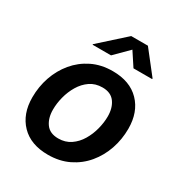

<svg xmlns="http://www.w3.org/2000/svg" viewBox="-181 -892 969 1031"><g transform="rotate(30 304.0 -377.0)"><path d="M264.2 10.7Q157.2 10.7 97.7 -50.8Q38.1 -112.3 38.1 -215.3Q38.1 -281.2 58.8 -341.6Q79.6 -401.9 119.1 -449.5Q158.7 -497.1 215.1 -524.9Q271.5 -552.7 342.8 -552.7Q449.7 -552.7 509.5 -491Q569.3 -429.2 569.3 -326.2Q569.3 -260.3 548.6 -199.7Q527.8 -139.2 488.3 -91.8Q448.7 -44.4 392.1 -16.8Q335.4 10.7 264.2 10.7ZM268.6 -92.8Q312 -92.8 344.5 -115Q377 -137.2 398.2 -172.9Q419.4 -208.5 429.9 -249.8Q440.4 -291 440.4 -328.1Q440.4 -381.3 415.5 -415.3Q390.6 -449.2 338.9 -449.2Q294.9 -449.2 262.7 -427Q230.5 -404.8 209.2 -369.1Q188 -333.5 177.5 -292.5Q167 -251.5 167 -213.4Q167 -160.6 191.7 -126.7Q216.3 -92.8 268.6 -92.8ZM291.5 -621.1H176.8L177.7 -625L333.5 -765.1H437L546.9 -625L545.9 -621.1H430.7L375.5 -705.1Z"/></g></svg>

Font: Inter Semi Bold
Style: Italic
Weight: 600
Italic angle: -9.39999°
Designer: Rasmus Andersson
Foundry: rsms
Version: Version 4.000;git-3c8e0fc